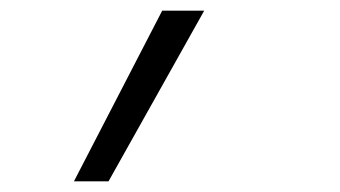

<svg xmlns="http://www.w3.org/2000/svg" viewBox="-20 -147 640 361"><path d="M119 194 285 -127H364L184 194Z"/></svg>

Font: Iosevka Slab LtExObl
Style: Regular
Weight: 300
Width: 7
Italic angle: -9°
Monospace: yes
Designer: Belleve Invis
Foundry: Belleve Invis
Version: Version 11.1.0; ttfautohint (v1.8.3)